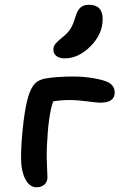

<svg xmlns="http://www.w3.org/2000/svg" viewBox="-20 -816 504 810"><path d="M252.9 -569.8Q230.5 -569.8 217.8 -579.8Q205.1 -589.8 205.1 -606Q205.1 -620.6 213.6 -631.1Q222.2 -641.6 244.1 -659.2Q267.6 -678.2 277.8 -695.1Q288.1 -711.9 297.9 -744.1Q306.6 -773.4 320.1 -784.7Q333.5 -795.9 355 -795.9Q413.1 -795.9 413.1 -735.8Q413.1 -672.4 362.3 -621.1Q311.5 -569.8 252.9 -569.8ZM133.8 -25.9Q105 -25.9 86.9 -60.3Q68.8 -94.7 68.8 -150.9Q68.8 -203.6 75.9 -272.5Q83 -341.3 92.8 -383.8Q103.5 -431.2 120.1 -454.8Q136.7 -478.5 171.9 -484.9Q220.7 -493.2 291 -493.2Q332.5 -493.2 374 -486.1Q415.5 -479 436 -469.2Q463.9 -454.6 463.9 -425.8Q463.9 -382.8 402.8 -382.8Q391.6 -382.8 347.7 -388.4Q303.7 -394 278.8 -394Q235.4 -394 204.1 -388.2Q184.1 -331.1 178.2 -205.1Q176.8 -171.4 177.2 -147.5Q177.7 -123.5 179 -97.7Q180.2 -71.8 180.2 -69.8Q180.2 -48.3 167.2 -37.1Q154.3 -25.9 133.8 -25.9Z"/></svg>

Font: Shantell Sans Irregular
Style: Regular
Weight: 500
Designer: Stephen Nixon, Anya Danilova, Shantell Martin
Foundry: Arrow Type
Version: Version 1.006;[9816181b4]